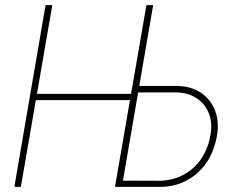

<svg xmlns="http://www.w3.org/2000/svg" viewBox="-20 -731 945 751"><path d="M502.4 -363.8 498.5 -339.4H108.9L112.8 -363.8ZM184.6 -710.9 61.5 0H36.1L158.2 -710.9ZM506.3 -395H669.9Q728 -394 766.4 -367.9Q804.7 -341.8 821.5 -297.6Q838.4 -253.4 828.1 -197.3Q820.3 -154.3 802 -118.9Q783.7 -83.5 754.6 -56.6Q725.6 -29.8 688.2 -14.9Q650.9 0 606 0H429.7L552.7 -710.9H579.1L460.9 -24.4L606 -23.9Q657.2 -25.4 698.2 -47.6Q739.3 -69.8 766.1 -108.6Q793 -147.5 802.2 -198.2Q812 -246.6 798.1 -284.7Q784.2 -322.8 750.7 -345.7Q717.3 -368.7 669.9 -369.6H502.9Z"/></svg>

Font: Roboto Condensed Thin
Style: Italic
Weight: 250
Italic angle: -12°
Designer: Christian Robertson
Foundry: Google
Version: Version 3.008; 2023